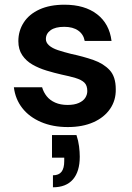

<svg xmlns="http://www.w3.org/2000/svg" viewBox="-20 -528 560 816"><path d="M268 12Q204 12 154 -9.5Q104 -31 74.5 -69Q45 -107 39 -157H159Q165 -136 178.5 -119Q192 -102 214.5 -92Q237 -82 267 -82Q296 -82 315 -90.5Q334 -99 342.5 -112.5Q351 -126 351 -141Q351 -165 338.5 -177Q326 -189 301 -196.5Q276 -204 242 -211Q211 -218 178 -228Q145 -238 118 -253.5Q91 -269 74.5 -293.5Q58 -318 58 -353Q58 -397 81 -432.5Q104 -468 148 -488Q192 -508 254 -508Q340 -508 392.5 -467.5Q445 -427 454 -354H340Q335 -382 312.5 -398Q290 -414 253 -414Q215 -414 195 -399.5Q175 -385 175 -362Q175 -347 188.5 -335Q202 -323 226 -315Q250 -307 282 -299Q334 -288 377 -273Q420 -258 446 -230Q472 -202 472 -149Q473 -102 448 -65.5Q423 -29 377 -8.5Q331 12 268 12ZM205 268V217Q230 217 241.5 202Q253 187 253 157V142H201V46H305Q313 70 316 94Q319 118 319 138Q319 201 290 234.5Q261 268 205 268Z"/></svg>

Font: DM Sans 24pt SemiBold
Style: Regular
Weight: 600
Designer: Colophon Foundry, Jonny Pinhorn
Foundry: Colophon Foundry
Version: Version 4.004;gftools[0.9.30]